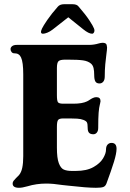

<svg xmlns="http://www.w3.org/2000/svg" viewBox="-20 -881 619 911"><path d="M40 -10Q40 -17 44 -22.5Q48 -28 56 -36Q63 -42 70 -50Q81 -63 85.6 -85Q90.3 -107 90.3 -140V-528Q90.3 -586 80 -608Q71 -628 50 -628H48Q40 -628 35 -634Q30 -640 30 -648Q30 -656 37.5 -662Q45 -668 60 -668H403Q426 -668 449 -675Q453 -676 457.5 -677Q462 -678 467 -678Q483 -678 486 -668Q488 -660 488 -656Q488 -646 485 -625Q482 -604 479.5 -576Q477 -548 477 -518Q477 -502 470 -493.5Q463 -485 452 -485Q438 -485 432.5 -494.5Q427 -504 427 -525Q427 -544 424 -557.5Q421 -571 412 -579Q398 -591 374.5 -594.5Q351 -598 301 -598H290Q265 -598 257.5 -590.5Q250 -583 250 -558V-429Q250 -403 255 -396Q260 -389 280 -389H329Q370 -389 393 -400L405 -407Q412 -412 420.5 -416Q429 -420 437 -420Q457 -420 457 -401L455 -390L454 -386Q450 -371 448 -346.5Q446 -322 446 -274Q446 -260 439.5 -252Q433 -244 423 -244Q409 -244 402.5 -251Q396 -258 396 -274Q396 -293 392.5 -300Q389 -307 376 -312Q363.4 -317 346.2 -318Q329 -319 280 -319Q261 -319 255.5 -311.5Q250 -304 250 -279V-180Q250 -131 259 -107Q268 -83 282.5 -76.5Q297 -70 320 -70H340Q391 -70 423 -88Q455 -106 469 -129.5Q483 -153 483 -171Q483 -187 490.5 -195Q498 -203 509 -203Q533 -203 533 -175Q533 -153 520.5 -112.5Q508 -72 485 -10Q480 3 469.5 6.5Q459.1 10 435 10Q392 10 305 0L277 -3Q232 -10 199 -10Q153 -10 110 3Q86 10 70 10Q40 10 40 -10ZM179 -745Q185 -758 204.5 -786.5Q224 -815 254 -849Q264 -861 284 -861H324Q344 -861 352 -851Q386 -812 404 -784.5Q422 -757 426 -746Q430 -736 426.5 -728.5Q423 -721 417 -721Q401 -721 375 -742L304 -799L230 -741Q217 -731 204.5 -726Q192 -721 184 -721Q168 -721 179 -745Z"/></svg>

Font: Raigarh
Style: Regular
Weight: 400
Designer: jaikishan Patel
Foundry: MagicType
Version: Version 1.000;FEAKit 1.0